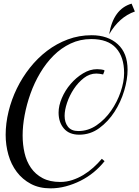

<svg xmlns="http://www.w3.org/2000/svg" viewBox="-20 -1013 759 1052"><path d="M553 -130Q527 -97 493.5 -69.5Q460 -42 421 -22.5Q382 -3 340.5 8Q299 19 257 19Q195 19 149 -5.5Q103 -30 72 -71Q41 -112 26 -165Q11 -218 11 -274Q11 -337 27 -402.5Q43 -468 72.5 -528.5Q102 -589 144 -642Q186 -695 238 -734.5Q290 -774 351.5 -797Q413 -820 482 -820Q571 -820 625 -771Q679 -722 679 -631Q679 -578 660.5 -516Q642 -454 607.5 -400.5Q573 -347 524 -311Q475 -275 414 -275Q359 -275 330 -309Q301 -343 301 -396Q301 -434 319 -476Q337 -518 367 -553Q397 -588 435 -611Q473 -634 512 -634Q519 -634 534 -632.5Q549 -631 553 -626L545 -605Q536 -607 527 -608.5Q518 -610 508 -610Q471 -610 439.5 -585.5Q408 -561 384.5 -525.5Q361 -490 347.5 -450Q334 -410 334 -378Q334 -342 352.5 -318.5Q371 -295 409 -295Q463 -295 509 -326.5Q555 -358 588.5 -406Q622 -454 641 -509.5Q660 -565 660 -613Q660 -701 615.5 -750Q571 -799 480 -799Q419 -799 367 -774.5Q315 -750 273.5 -708.5Q232 -667 200 -613Q168 -559 147 -500Q126 -441 115 -382Q104 -323 104 -271Q104 -221 114.5 -175Q125 -129 149.5 -93.5Q174 -58 213.5 -37Q253 -16 310 -16Q344 -16 376 -26.5Q408 -37 437 -54.5Q466 -72 491.5 -95Q517 -118 538 -143ZM701 -993 719 -950Q633 -920 578 -825Q601 -964 701 -993Z"/></svg>

Font: Lucien Schoenschriftv CAT
Style: Regular
Weight: 400
Designer: Lucian Bernhard 1928
Foundry: CAT-Fonts Peter Wiegel
Version: Version 1.000